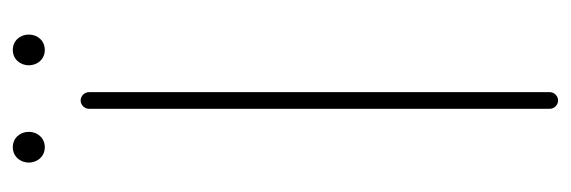

<svg xmlns="http://www.w3.org/2000/svg" viewBox="-316 -578 892 300"><g transform="rotate(-90 130.0 -428.0)"><path d="M50 -829C50 -829 50 -829 50 -829C50 -829 50 -829 50 -829C50 -829 50 -829 50 -829C50 -829 50 -829 50 -829ZM50 -854C36 -854 26 -843 26 -829C26 -815 36 -804 50 -804C64 -804 74 -815 74 -829C74 -843 64 -854 50 -854ZM202 -829C202 -829 202 -829 202 -829C202 -829 202 -829 202 -829C202 -829 202 -829 202 -829C202 -829 202 -829 202 -829ZM202 -854C188 -854 178 -843 178 -829C178 -815 188 -804 202 -804C216 -804 226 -815 226 -829C226 -843 216 -854 202 -854ZM136 -15V-735C136 -742 130 -748 123 -748C116 -748 110 -742 110 -735V-15C110 -8 116 -2 123 -2C130 -2 136 -8 136 -15Z"/></g></svg>

Font: LS
Style: Light
Weight: 300
Designer: BSozoo
Foundry: BSozoo
Version: Version 001.000